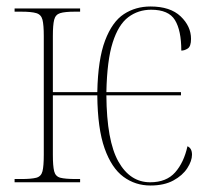

<svg xmlns="http://www.w3.org/2000/svg" viewBox="-20 -562 644 592"><path d="M444 10Q397 10 360.5 -17Q324 -44 302.5 -104.5Q281 -165 280 -268H143V-85Q143 -50 147 -34Q151 -18 166 -14Q181 -10 215 -10H227V0H25V-10H45Q77 -10 92 -14Q107 -18 111 -34Q115 -50 115 -85V-451Q115 -485 111 -501Q107 -517 92 -521.5Q77 -526 45 -526H25V-536H227V-526H211Q180 -526 165.5 -521.5Q151 -517 147 -501Q143 -485 143 -451V-278H280Q282 -379 304 -437Q326 -495 362 -518.5Q398 -542 444 -542Q505 -542 537 -511.5Q569 -481 569 -442Q569 -419 559 -412.5Q549 -406 539 -406Q539 -468 519.5 -500Q500 -532 446 -532Q406 -532 375.5 -509Q345 -486 327.5 -431Q310 -376 308 -278H538V-268H308Q309 -128 345 -64Q381 0 443 0Q493 0 520 -30.5Q547 -61 558 -111Q572 -105 572 -85Q572 -66 557.5 -43.5Q543 -21 514.5 -5.5Q486 10 444 10Z"/></svg>

Font: Noto Serif Display Condensed Thin
Style: Regular
Weight: 100
Width: 3
Designer: Monotype Design Team
Foundry: Monotype Imaging Inc.
Version: Version 2.009